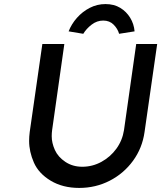

<svg xmlns="http://www.w3.org/2000/svg" viewBox="-20 -917 792 943"><path d="M369 6Q288 6 229 -29.5Q170 -65 146.5 -118.5Q123 -172 123 -225Q123 -246 126 -269L188 -701H296L236 -278Q234 -263 234 -248Q234 -215 249.5 -180.5Q265 -146 301 -122Q337 -98 384 -98Q434 -98 478 -122Q522 -146 551.5 -186.5Q581 -227 589 -278L649 -701H752L690 -269Q679 -190 633.5 -127.5Q588 -65 519 -29.5Q450 6 369 6ZM389 -751 317 -763Q331 -799 358 -829.5Q385 -860 421 -878.5Q457 -897 498 -897Q540 -897 570.5 -878.5Q601 -860 619.5 -829.5Q638 -799 641 -763L565 -751Q558 -776 538 -796Q518 -816 487 -816Q456 -816 430 -796Q404 -776 389 -751Z"/></svg>

Font: Lexend
Style: Italic
Weight: 400
Italic angle: -8.13011°
Designer: Bonnie Shaver-Troup, Thomas Jockin
Foundry: Lexend
Version: Version 1.007